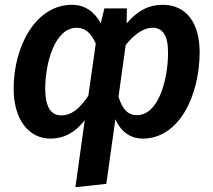

<svg xmlns="http://www.w3.org/2000/svg" viewBox="-20 -564 890 802"><path d="M659 -544C604 -544 555 -521 509 -466L510 -529H416L401 -467C373 -518 331 -544 281 -544C128 -544 37 -369 37 -194C37 -66 99 15 191 15C247 15 295 -11 334 -62L295 218L424 204L462 -66C488 -7 532 15 576 15C728 15 813 -163 814 -345C814 -468 759 -544 659 -544ZM236 -82C196 -82 169 -111 169 -195C169 -298 208 -448 300 -448C334 -448 359 -429 380 -382L349 -164C311 -107 276 -82 236 -82ZM552 -83C517 -83 492 -104 475 -160L505 -376C536 -415 576 -448 617 -448C658 -448 682 -419 682 -344C682 -236 644 -83 552 -83Z"/></svg>

Font: Fira Sans Medium
Style: Italic
Weight: 500
Italic angle: -8°
Designer: bBox Type GmbH & Carrois Corporate GbR & Edenspiekermann AG
Foundry: bBox Type GmbH & Carrois Corporate GbR & Edenspiekermann AG
Version: Version 4.301;PS 004.301;hotconv 1.0.88;makeotf.lib2.5.64775